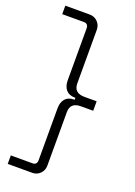

<svg xmlns="http://www.w3.org/2000/svg" viewBox="-179 -808 776 1106"><g transform="rotate(20 209.0 -255.0)"><path d="M20 230V178H153Q180 178 180 148V-169Q180 -206 198.5 -227.5Q217 -249 253 -249H256V-261H253Q217 -261 198.5 -282.5Q180 -304 180 -341V-658Q180 -688 153 -688H20V-740H170Q199 -740 218.5 -720Q238 -700 238 -671V-343Q238 -284 303 -284H378V-226H303Q238 -226 238 -167V161Q238 190 218.5 210Q199 230 170 230Z"/></g></svg>

Font: Space Grotesk Light Light
Style: Regular
Weight: 300
Version: Version 2.000